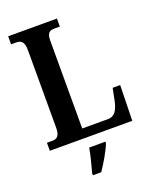

<svg xmlns="http://www.w3.org/2000/svg" viewBox="-168 -809 908 1125"><g transform="rotate(-20 285.5 -246.5)"><path d="M24 0H538L543 -221H496L481 -146C469 -88 448 -58 409 -58H247V-604C247 -652 262 -664 295 -664H328V-714H24V-664H56C84 -664 105 -652 105 -600V-112C105 -62 84 -50 60 -50H24ZM212 208V221H264C293 179 332 113 348 71V61H247C240 106 223 167 212 208Z"/></g></svg>

Font: Noto Serif Bengali Condensed
Style: Bold
Weight: 700
Width: 3
Designer: Juan Bruce, Universal Thirst, Indian Type Foundry and the Monotype Design Team.
Foundry: Monotype Imaging Inc.
Version: Version 2.003